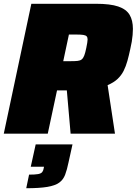

<svg xmlns="http://www.w3.org/2000/svg" viewBox="-25 -708 724 1017"><path d="M-5 0 141 -688H483Q559 -688 601.5 -673.5Q644 -659 661.5 -629.5Q679 -600 679 -555Q679 -540 677.5 -523Q676 -506 673 -487.5Q670 -469 665 -448Q658 -415 650 -386Q642 -357 630 -333Q618 -309 598 -290Q578 -271 545 -257L584 0H349L329 -229Q325 -229 320.5 -229Q316 -229 311 -229H277L228 0ZM310 -384H352Q373 -384 386.5 -385.5Q400 -387 408 -393.5Q416 -400 421.5 -414.5Q427 -429 432 -454Q435 -469 437 -480.5Q439 -492 439 -499Q439 -510 434 -515.5Q429 -521 416.5 -523Q404 -525 381 -525H340ZM114 289 129 217Q162 217 177.5 214Q193 211 199 203Q205 195 207 181L208 175H138L164 57H359L338 152Q330 191 320 217.5Q310 244 288.5 259.5Q267 275 225.5 282Q184 289 114 289Z"/></svg>

Font: Saira Thin Black
Style: Italic
Weight: 900
Italic angle: -12°
Version: Version 1.101